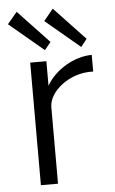

<svg xmlns="http://www.w3.org/2000/svg" viewBox="-54 -790 494 827"><g transform="rotate(-5 193.5 -376.5)"><path d="M163 0V-331C163 -399 254 -473 356 -468V-540C281 -540 197 -491 159 -424V-530H89V0ZM8 -703 157 -578 184 -611 50 -753ZM165 -703 314 -578 340 -611 206 -753Z"/></g></svg>

Font: Cheyenne Sans Light
Style: Regular
Weight: 300
Designer: The Public Sans project authors (U.S. Web Design System), Libre Franklin designed by Pablo Impallari and Rodrigo Fuenzal
Foundry: The Cheyenne Sans Project Authors
Version: Version 2.007